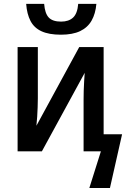

<svg xmlns="http://www.w3.org/2000/svg" viewBox="-20 -785 665 996"><path d="M443.4 190.4 503.4 0H413.6V-267.1Q413.6 -289.6 414.3 -314.5Q415 -339.4 416.5 -363.5Q418 -387.7 419.4 -407.2L197.3 0H71.3V-541H176.3V-274.4Q176.3 -252.4 175.3 -228Q174.3 -203.6 172.9 -179.4Q171.4 -155.3 168.9 -132.8L391.1 -541H517.6V-88.4H613.3L550.3 190.4ZM295.9 -605Q233.9 -605 195.3 -622.8Q156.7 -640.6 138.2 -676.5Q119.6 -712.4 115.7 -765.1H209Q212.9 -715.3 232.9 -694.1Q252.9 -672.9 296.9 -672.9Q336.9 -672.9 359.4 -694.1Q381.8 -715.3 385.7 -765.1H480Q475.6 -713.9 455.1 -678Q434.6 -642.1 395.5 -623.5Q356.4 -605 295.9 -605Z"/></svg>

Font: Open Sans SemiCondensed SemiBold
Style: Regular
Weight: 600
Width: 4
Designer: Monotype Design Team
Foundry: Monotype Imaging Inc.
Version: Version 3.000